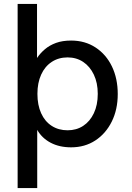

<svg xmlns="http://www.w3.org/2000/svg" viewBox="-20 -740 672 980"><path d="M70 220V-720H169V-444Q185 -468 209 -488.5Q233 -509 266 -521Q299 -533 343 -533Q414 -533 468 -497.5Q522 -462 551.5 -400.5Q581 -339 581 -260Q581 -181 550.5 -119.5Q520 -58 466.5 -23Q413 12 343 12Q283 12 238.5 -11.5Q194 -35 170 -77V220ZM325 -75Q370 -75 404.5 -97.5Q439 -120 459 -162Q479 -204 479 -261Q479 -317 459 -359Q439 -401 404.5 -424Q370 -447 325 -447Q279 -447 244 -424Q209 -401 190 -359Q171 -317 171 -261Q171 -204 190 -162Q209 -120 244 -97.5Q279 -75 325 -75Z"/></svg>

Font: DM Sans 10pt Medium
Style: Regular
Weight: 500
Version: Version 4.004;gftools[0.9.30]